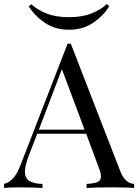

<svg xmlns="http://www.w3.org/2000/svg" viewBox="-27 -929 683 949"><path d="M636 -20V0Q596 -3 529 -3Q443 -3 401 0V-20Q439 -22 455.5 -29.5Q472 -37 472 -57Q472 -74 460 -104L399 -268H157L116 -162Q96 -108 96 -80Q96 -49 117.5 -35Q139 -21 183 -20V0Q126 -3 68 -3Q23 -3 -7 0V-20Q43 -32 72 -107L307 -713H323L567 -84Q591 -22 636 -20ZM391 -288 279 -587 165 -288ZM513 -898Q484 -851 433.5 -816.5Q383 -782 314 -782Q245 -782 194.5 -816.5Q144 -851 115 -898L128 -908Q156 -881 202.5 -862.5Q249 -844 314 -844Q379 -844 426 -863Q473 -882 501 -909Z"/></svg>

Font: Playfair Display SC
Style: Regular
Weight: 400
Designer: Claus Eggers Sørensen
Foundry: Claus Eggers Sørensen
Version: Version 1.200; ttfautohint (v1.6)